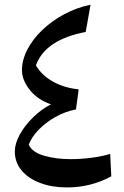

<svg xmlns="http://www.w3.org/2000/svg" viewBox="-20 -801 533 828"><path d="M199.7 -351.1Q141.6 -371.1 108.2 -413.6Q74.7 -456.1 74.7 -498Q74.7 -542 97.7 -586.7Q120.6 -631.3 161.4 -670.7Q202.1 -710 255.9 -739Q309.6 -768.1 370.6 -780.8L349.6 -663.1Q265.1 -647.5 210.4 -611.8Q155.8 -576.2 134.8 -519Q160.6 -475.6 208.5 -449Q256.3 -422.4 319.3 -415.5L307.6 -329.1Q259.8 -319.8 218.3 -296.1Q176.8 -272.5 146.7 -241.5Q116.7 -210.4 104 -177.7Q117.7 -145 168.7 -129.9Q219.7 -114.7 284.7 -114.7Q329.1 -114.7 374.3 -120.6Q419.4 -126.5 455.1 -137.2L460 -40.5Q371.1 7.3 269 7.3Q204.1 7.3 153.1 -12Q102.1 -31.2 73 -66.2Q43.9 -101.1 43.9 -147.9Q43.9 -181.6 65.2 -220.5Q86.4 -259.3 122.1 -294.4Q157.7 -329.6 199.7 -351.1Z"/></svg>

Font: Pinar DS4-Medium
Style: Regular
Weight: 500
Designer: Amin Abedi
Version: Version 2.000